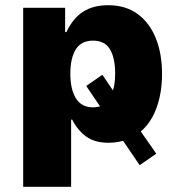

<svg xmlns="http://www.w3.org/2000/svg" viewBox="-20 -537 692 737"><path d="M69 180V-507H230V-414H235Q260 -467 299 -492Q338 -517 395 -517Q462 -517 508 -483.5Q554 -450 578 -390.5Q602 -331 602 -253Q602 -178 579 -118Q556 -58 510 -24L513 -43L580 53L516 97L444 -9L470 -2Q453 4 435 7.5Q417 11 397 11Q343 11 310 -13.5Q277 -38 257 -78H253V180ZM337 -125Q348 -125 357 -127Q366 -129 373 -133L372 -117L311 -207L373 -250L425 -173L409 -180Q416 -194 419 -213Q422 -232 422 -254Q422 -315 402 -348Q382 -381 337 -381Q292 -381 271 -347.5Q250 -314 250 -254Q250 -194 271.5 -159.5Q293 -125 337 -125Z"/></svg>

Font: Nunito Sans 7pt SemiCondensed Black
Style: Regular
Weight: 900
Width: 4
Designer: Vernon Adams
Foundry: Vernon Adams
Version: Version 3.101;gftools[0.9.27]